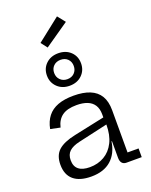

<svg xmlns="http://www.w3.org/2000/svg" viewBox="-192 -1178 1009 1284"><g transform="rotate(-20 312.0 -535.5)"><path d="M481.2 0Q460.7 0 449.8 -12.9Q438.9 -25.9 438.9 -49.4V-209.6L445.5 -226.1L441.9 -286.7L438.9 -318.1V-358.5Q438.9 -399.4 422.3 -425.4Q405.6 -451.4 374.1 -463.9Q342.5 -476.3 297.9 -476.3Q231.5 -476.3 195.3 -450.3Q159.1 -424.2 147 -371.4L77.9 -385.8Q88.1 -438.4 115.5 -473.2Q142.9 -508 188.7 -525.2Q234.5 -542.4 300.5 -542.4Q369.4 -542.4 416.2 -523.3Q463.1 -504.2 487 -464.6Q510.9 -424.9 510.9 -362.7V-61.9H589.4V0ZM229.9 7Q147.1 7 104 -29.7Q60.8 -66.3 60.8 -138Q60.8 -203.9 99 -238.7Q137.2 -273.6 221 -291.2L460.5 -342.1V-290.3L232.8 -238.8Q183.8 -227.7 159.7 -205.3Q135.7 -182.9 135.7 -142.3Q135.7 -98.7 162.6 -77Q189.5 -55.2 241.3 -55.2Q299.1 -55.2 344.5 -81.6Q390 -108 415.9 -159.6Q441.9 -211.2 441.9 -286.7L460.8 -168.3H435.6Q423 -84.9 370.8 -38.9Q318.5 7 229.9 7ZM301.2 -613.1Q247.9 -613.1 213.9 -646.2Q180 -679.4 180 -728.7Q180 -779 213.9 -811.5Q247.9 -844 301.2 -844Q355.1 -844 389 -811.5Q422.8 -779 422.8 -728.7Q422.8 -679 389 -646.1Q355.1 -613.1 301.2 -613.1ZM301.2 -659.7Q332.4 -659.7 351.6 -679.3Q370.9 -698.9 370.9 -728.7Q370.9 -759.3 351.6 -778.4Q332.4 -797.4 301.2 -797.4Q270.7 -797.4 251.1 -778.4Q231.5 -759.3 231.5 -728.7Q231.5 -698.9 251.1 -679.3Q270.7 -659.7 301.2 -659.7ZM378.7 -1078.4 422.2 -1023.7 249.1 -903.9 214.4 -949.1Z"/></g></svg>

Font: Hepta Slab ExtraLight
Style: Regular
Weight: 200
Designer: Michael LaGattuta
Foundry: Michael LaGattuta
Version: Version 1.100